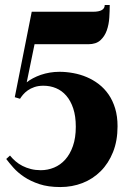

<svg xmlns="http://www.w3.org/2000/svg" viewBox="-20 -547 512 768"><path d="M418.9 -526.9Q418.9 -503.9 417.2 -476.6Q415.5 -449.2 407.2 -425.5Q398.9 -401.9 381.6 -386Q364.3 -370.1 333 -370.1H118.2L86.9 -217.8Q97.7 -226.6 112.1 -234.1Q126.5 -241.7 143.3 -247.6Q160.2 -253.4 179 -256.6Q197.8 -259.8 217.8 -259.8Q245.1 -259.8 273.2 -254.6Q301.3 -249.5 327.1 -238.5Q353 -227.5 375.5 -210.2Q397.9 -192.9 414.6 -168.7Q431.2 -144.5 440.7 -113Q450.2 -81.5 450.2 -42Q450.2 16.1 432.1 61.3Q414.1 106.4 382.8 137.7Q351.6 168.9 310.1 185.1Q268.6 201.2 221.2 201.2Q172.9 201.2 137.5 189.5Q102.1 177.7 76.4 160.4Q50.8 143.1 33.7 123.8Q16.6 104.5 4.9 88.9L20 75.2Q29.8 87.4 42.2 98.1Q54.7 108.9 70.1 116.7Q85.4 124.5 103.8 129.2Q122.1 133.8 143.1 133.8Q170.9 133.8 196.3 123.3Q221.7 112.8 241 91.3Q260.3 69.8 271.7 37.1Q283.2 4.4 283.2 -40Q283.2 -82.5 272.9 -113.3Q262.7 -144 245.1 -164.3Q227.5 -184.6 204.1 -194.3Q180.7 -204.1 153.8 -204.1Q133.3 -204.1 117.7 -198.7Q102.1 -193.4 90.8 -185.3Q79.6 -177.2 72 -168.2Q64.5 -159.2 60.1 -151.9L39.1 -158.2L106.9 -500H352.1Q398.9 -500 398.9 -526.9H418.9Z"/></svg>

Font: Berkshire Swash
Style: Regular
Weight: 700
Designer: Astigmatic (AOETI)
Foundry: Astigmatic (AOETI)
Version: Version 1.000